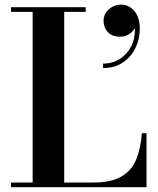

<svg xmlns="http://www.w3.org/2000/svg" viewBox="-20 -780 660 800"><path d="M26 0V-19.5H116V-730.5H26V-750H337V-730.5H247.5V-19.5H368.5Q443.5 -19.5 486 -44.5Q528.5 -69.5 547.5 -115.5Q566.5 -161.5 571 -225H590.5V0ZM409.5 -496.5V-515Q448.5 -515 479 -534.2Q509.5 -553.5 526.5 -586.8Q543.5 -620 542 -663Q535 -649 518.5 -638Q502 -627 481 -627Q446.5 -627 429 -646.5Q411.5 -666 411.5 -693.5Q411.5 -721 433 -740.8Q454.5 -760.5 485.5 -760.5Q517 -760.5 539.8 -734.2Q562.5 -708 562.5 -660Q562.5 -617 544.2 -579.8Q526 -542.5 491.8 -519.5Q457.5 -496.5 409.5 -496.5Z"/></svg>

Font: Bodoni Moda SemiBold
Style: Regular
Weight: 600
Designer: Owen Earl
Foundry: indestructible type
Version: Version 2.005; ttfautohint (v1.8.4.7-5d5b)